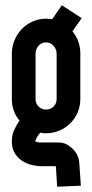

<svg xmlns="http://www.w3.org/2000/svg" viewBox="-20 -621 350 729"><path d="M215 -601 290 -552 255 -502Q285 -466 285 -417V-245Q285 -218 275 -194.5Q265 -171 247 -153Q229 -135 205.5 -125Q182 -115 155 -115Q150 -115 144 -115.5Q138 -116 133 -117Q128 -112 121.5 -102Q115 -92 114 -84Q119 -81 126.5 -80.5Q134 -80 140 -80H203Q219 -80 232.5 -73Q246 -66 257 -55Q279 -33 281 -2L287 84L197 88L192 10H140Q118 10 97.5 4.5Q77 -1 61 -12.5Q45 -24 35 -41.5Q25 -59 25 -84Q25 -107 33 -125.5Q41 -144 54 -163Q25 -198 25 -245V-417Q25 -444 35 -468Q45 -492 62.5 -510.5Q80 -529 104 -539.5Q128 -550 155 -550Q161 -550 166.5 -549.5Q172 -549 178 -548ZM195 -417Q195 -434 183.5 -447Q172 -460 155 -460Q137 -460 126 -447Q115 -434 115 -417V-245Q115 -228 126.5 -216.5Q138 -205 155 -205Q172 -205 183.5 -216.5Q195 -228 195 -245Z"/></svg>

Font: Berliner Wand
Style: Regular
Weight: 400
Designer: Peter Wiegel
Foundry: Peter Wiegel
Version: Version 1.000